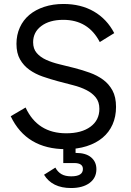

<svg xmlns="http://www.w3.org/2000/svg" viewBox="-20 -736 659 968"><path d="M312 16Q113 16 34 -150L109 -194Q169 -64 314 -64Q391 -64 436 -97Q481 -130 481 -187Q481 -222 463 -244.5Q445 -267 415.5 -282Q386 -297 348.5 -306.5Q311 -316 272 -326.5Q233 -337 195.5 -350Q158 -363 128.5 -384Q99 -405 81 -436.5Q63 -468 63 -515Q63 -560 80 -597.5Q97 -635 128 -661Q159 -687 203 -701.5Q247 -716 300 -716Q388 -716 453.5 -678Q519 -640 556 -569L483 -524Q425 -636 299 -636Q230 -636 188.5 -605Q147 -574 147 -523Q147 -490 165 -469Q183 -448 212.5 -434.5Q242 -421 279.5 -412Q317 -403 356 -393Q395 -383 432.5 -369.5Q470 -356 499.5 -334.5Q529 -313 547 -280Q565 -247 565 -197Q565 -148 547.5 -108.5Q530 -69 497 -41.5Q464 -14 417 1Q370 16 312 16ZM338 212Q243 212 202 145L259 109Q271 131 290 142Q309 153 339 153Q398 153 398 116Q398 86 354 86H299V-9H361V35H363Q413 35 439.5 57.5Q466 80 466 117Q466 161 431.5 186.5Q397 212 338 212Z"/></svg>

Font: NT Somic
Style: Regular
Weight: 400
Designer: Ravid Balaliev — lead type designer, mastering
Michael Voronin — secret advisor, marketing
Ivan Kovalenko — best boy
Foundry: NT Type
Version: Version 0.7